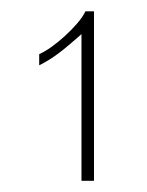

<svg xmlns="http://www.w3.org/2000/svg" viewBox="-20 -620 258 337"><path d="M145 -302.7V-600.1H129.9Q125 -589.8 115.2 -578.6Q105.5 -567.4 94 -556.9Q82.5 -546.4 70.6 -537.8Q58.6 -529.3 48.8 -524.9V-505.4Q57.6 -509.8 65.9 -514.9Q74.2 -520 83 -526.6Q91.8 -533.2 101.6 -541.5Q111.3 -549.8 123 -560.1V-302.7Z"/></svg>

Font: SaysetthaMai Thin
Style: Regular
Weight: 100
Designer: John M. Durdin
Foundry: Lao Script for Windows
Version: Version 1.101